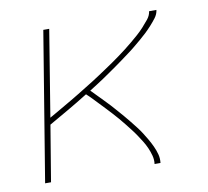

<svg xmlns="http://www.w3.org/2000/svg" viewBox="-65 -601 729 672"><g transform="rotate(-10 300.0 -265.0)"><path d="M43 0 130 -530H151L101 -223Q115 -231 129 -239Q143 -247 156.5 -255Q170 -263 184 -271Q198 -279 211.5 -287.5Q225 -296 239 -304.5Q253 -313 266.5 -321.5Q280 -330 293.5 -339Q307 -348 320.5 -357Q334 -366 347 -375Q360 -384 373 -393.5Q386 -403 399 -413Q412 -423 424.5 -433.5Q437 -444 449 -454.5Q461 -465 472 -477Q483 -489 493.5 -502Q504 -515 506 -530H532Q530 -515 520.5 -502.5Q511 -490 500.5 -478.5Q490 -467 479 -456.5Q468 -446 456 -436Q444 -426 432 -416Q420 -406 407.5 -397Q395 -388 382.5 -378.5Q370 -369 357.5 -360.5Q345 -352 332.5 -343Q320 -334 307 -325.5Q294 -317 281 -308.5Q268 -300 255 -292Q265 -282 275.5 -271Q286 -260 296.5 -249.5Q307 -239 317 -228Q327 -217 337 -205.5Q347 -194 356.5 -183Q366 -172 375.5 -160Q385 -148 394 -136.5Q403 -125 411 -112.5Q419 -100 426.5 -87Q434 -74 440.5 -60Q447 -46 451 -31Q455 -16 453 0H432Q434 -15 430 -30Q426 -45 420 -58.5Q414 -72 406.5 -84Q399 -96 391 -108Q383 -120 374 -131.5Q365 -143 356 -154.5Q347 -166 337.5 -177Q328 -188 318.5 -198.5Q309 -209 299 -219.5Q289 -230 279 -240.5Q269 -251 259 -261.5Q249 -272 238 -282Q203 -260 167.5 -239.5Q132 -219 97 -199L64 0Z"/></g></svg>

Font: Iosevka Curly ThExObl
Style: Regular
Weight: 100
Width: 7
Italic angle: -9°
Monospace: yes
Designer: Belleve Invis
Foundry: Belleve Invis
Version: Version 11.1.0; ttfautohint (v1.8.3)